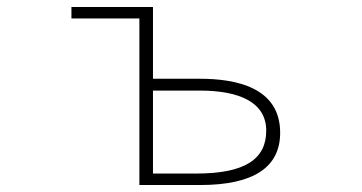

<svg xmlns="http://www.w3.org/2000/svg" viewBox="-20 -510 1040 551"><path d="M380 -457V21H554C711 21 784 -32 784 -129C784 -260 656 -284 553 -284H419V-490H185V-457ZM544 -12H419V-250H554C666 -250 744 -217 744 -135C744 -54 684 -12 544 -12Z"/></svg>

Font: LINE Seed JP_OTF Thin
Style: Regular
Weight: 250
Designer: LY Corporation & Fontrix & Fontworks
Version: Version 1.007